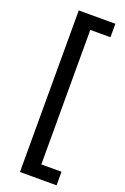

<svg xmlns="http://www.w3.org/2000/svg" viewBox="-166 -765 634 974"><g transform="rotate(20 151.5 -278.0)"><path d="M277.8 158.2H80.1V-713.9H277.8V-641.1H168.9V85H277.8Z"/></g></svg>

Font: Puppies Kittens
Style: Regular
Weight: 400
Foundry: Ascender Corporation and Peter Mawhorter
Version: Version 0.1